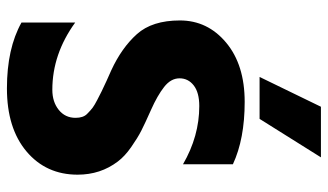

<svg xmlns="http://www.w3.org/2000/svg" viewBox="-216 -722 946 554"><g transform="rotate(90 257.0 -445.0)"><path d="M323 -721H202L288 -898H434ZM484 -196Q484 -105 417 -48.5Q350 8 235 8Q120 8 45 -34V-189Q136 -123 239 -123Q274 -123 297 -141.5Q320 -160 320 -190Q320 -212 309 -223Q298 -234 290.5 -239.5Q283 -245 268.5 -252.5Q254 -260 244 -265Q213 -280 183 -293Q118 -323 78.5 -367Q39 -411 39 -491Q39 -571 103 -624.5Q167 -678 274 -678Q381 -678 454 -644V-500Q373 -547 286 -547Q247 -547 226.5 -531Q206 -515 206 -490Q206 -465 231 -445.5Q256 -426 296.5 -408Q337 -390 357.5 -379.5Q378 -369 404.5 -350.5Q431 -332 446 -312Q484 -262 484 -196Z"/></g></svg>

Font: Hind Vadodara
Style: Bold
Weight: 700
Designer: Hitesh Malaviya
Foundry: Indian Type Foundry
Version: Version 0.702;PS 1.0;hotconv 1.0.81;makeotf.lib2.5.63406